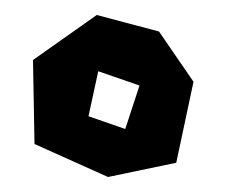

<svg xmlns="http://www.w3.org/2000/svg" viewBox="-20 -545 301 256"><path d="M111 -450 98 -390 147 -373 166 -431ZM24 -465 109 -525 192 -503 238 -436 215 -328 124 -309 26 -353Z"/></svg>

Font: Super Mario
Style: Regular
Weight: 400
Version: Version 1.0